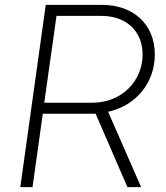

<svg xmlns="http://www.w3.org/2000/svg" viewBox="-20 -765 678 785"><path d="M63 0H113L155 -300H371L501 0H557L422 -308C539 -334 613 -429 613 -542C613 -669 521 -745 399 -745H167ZM161 -345 211 -700H395C496 -700 563 -638 563 -542C563 -436 480 -345 357 -345Z"/></svg>

Font: Mluvka ExtraLight
Style: Italic
Weight: 200
Italic angle: -8°
Designer: Modified by Jiří Krblich, Original typeface by Gumpita Rahayu
Foundry: Gumpita Rahayu & Jiří Krblich
Version: Version 2.000;Glyphs 3.1.1 (3134)